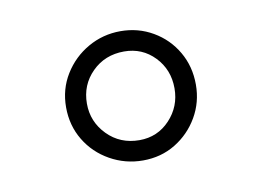

<svg xmlns="http://www.w3.org/2000/svg" viewBox="-41 -754 482 354"><g transform="rotate(-10 200.0 -577.0)"><path d="M202 -456Q169 -456 140.5 -472Q112 -488 95.5 -515.5Q79 -543 79 -577Q79 -611 96 -638.5Q113 -666 141 -682Q169 -698 202 -698Q235 -698 262.5 -682Q290 -666 306 -638.5Q322 -611 322 -577Q322 -544 306 -516.5Q290 -489 263 -472.5Q236 -456 202 -456ZM202 -494Q236 -494 259 -518.5Q282 -543 282 -577Q282 -612 259 -636Q236 -660 202 -660Q166 -660 142 -636Q118 -612 118 -577Q118 -543 142 -518.5Q166 -494 202 -494Z"/></g></svg>

Font: Archivo SemiExpanded ExtraLight
Style: Regular
Weight: 250
Width: 6
Designer: Hector Gatti
Foundry: Omnibus-Type
Version: Version 2.001